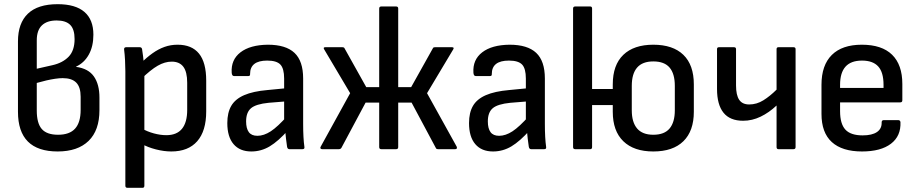

<svg xmlns="http://www.w3.org/2000/svg" viewBox="-20 -714 4393 919"><path d="M256 11Q161 11 113.5 -36.5Q66 -84 66 -179V-516Q66 -603 113.5 -648.5Q161 -694 256 -694Q341 -694 384 -657Q427 -620 427 -548Q427 -492 405 -452.5Q383 -413 344 -395V-394Q403 -386 429.5 -348Q456 -310 456 -247V-187Q456 -90 404 -39.5Q352 11 256 11ZM258 -69Q313 -69 339.5 -98.5Q366 -128 366 -188V-251Q366 -297 345 -318.5Q324 -340 280 -340Q264 -340 244 -337Q224 -334 202 -329Q180 -324 156 -317V-185Q156 -124 180 -96.5Q204 -69 258 -69ZM156 -385 231 -402Q280 -413 308.5 -442.5Q337 -472 337 -527Q337 -574 316 -595Q295 -616 251 -616Q205 -616 180.5 -592.5Q156 -569 156 -521Z M800 11Q765 11 726 1Q687 -9 659 -25L657 -100Q685 -84 716.5 -75.5Q748 -67 776 -67Q826 -67 851 -97.5Q876 -128 876 -188V-318Q876 -370 857.5 -394.5Q839 -419 802 -419Q769 -419 735 -399.5Q701 -380 656 -336L651 -409Q682 -439 710 -459Q738 -479 767.5 -489.5Q797 -500 830 -500Q898 -500 932.5 -457.5Q967 -415 967 -328V-181Q967 -87 924 -38Q881 11 800 11ZM590 185Q580 185 580 175V-373Q580 -398 578.5 -426Q577 -454 574 -477Q573 -488 584 -488H649Q658 -488 660 -479Q662 -466 665 -443.5Q668 -421 667 -408L671 -365V175Q671 185 662 185Z M1365 0Q1356 0 1354 -12Q1352 -24 1349 -49.5Q1346 -75 1345 -97L1340 -128V-338Q1340 -386 1322 -405Q1304 -424 1259 -424Q1177 -424 1177 -360Q1178 -350 1169 -350H1100Q1090 -350 1089 -366Q1085 -428 1131 -463.5Q1177 -499 1262 -500Q1348 -500 1389.5 -461Q1431 -422 1431 -338V-121Q1431 -87 1432.5 -59.5Q1434 -32 1437 -11Q1439 0 1428 0ZM1183 11Q1128 11 1098 -24Q1068 -59 1068 -125Q1068 -175 1087 -207.5Q1106 -240 1148.5 -258.5Q1191 -277 1260 -283L1353 -292V-229L1266 -222Q1205 -216 1181.5 -196Q1158 -176 1158 -133Q1158 -99 1171 -81.5Q1184 -64 1212 -64Q1243 -64 1276 -85.5Q1309 -107 1357 -161L1360 -92Q1312 -38 1271 -13.5Q1230 11 1183 11Z M1522 0Q1516 0 1514 -3.5Q1512 -7 1515 -12L1656 -268L1532 -477Q1525 -488 1537 -488H1618Q1627 -488 1629 -483L1733 -297H1795V-673Q1795 -683 1805 -683H1876Q1886 -683 1886 -673V-297H1948L2052 -483Q2054 -487 2057 -487.5Q2060 -488 2064 -488H2143Q2156 -488 2149 -477L2024 -268L2166 -12Q2168 -7 2166.5 -3.5Q2165 0 2159 0H2077Q2068 0 2066 -6L1950 -223H1886V-10Q1886 0 1876 0H1805Q1795 0 1795 -10V-223H1730L1614 -6Q1610 0 1602 0Z M2522 0Q2513 0 2511 -12Q2509 -24 2506 -49.5Q2503 -75 2502 -97L2497 -128V-338Q2497 -386 2479 -405Q2461 -424 2416 -424Q2334 -424 2334 -360Q2335 -350 2326 -350H2257Q2247 -350 2246 -366Q2242 -428 2288 -463.5Q2334 -499 2419 -500Q2505 -500 2546.5 -461Q2588 -422 2588 -338V-121Q2588 -87 2589.5 -59.5Q2591 -32 2594 -11Q2596 0 2585 0ZM2340 11Q2285 11 2255 -24Q2225 -59 2225 -125Q2225 -175 2244 -207.5Q2263 -240 2305.5 -258.5Q2348 -277 2417 -283L2510 -292V-229L2423 -222Q2362 -216 2338.5 -196Q2315 -176 2315 -133Q2315 -99 2328 -81.5Q2341 -64 2369 -64Q2400 -64 2433 -85.5Q2466 -107 2514 -161L2517 -92Q2469 -38 2428 -13.5Q2387 11 2340 11Z M2723 -401V-673Q2723 -683 2733 -683H2805Q2814 -683 2814 -673V-401ZM3107 11Q3014 11 2963.5 -38Q2913 -87 2913 -179V-310Q2913 -403 2963.5 -451.5Q3014 -500 3107 -500Q3201 -500 3251 -451.5Q3301 -403 3301 -310V-179Q3301 -87 3251 -38Q3201 11 3107 11ZM2733 0Q2723 0 2723 -10V-479Q2723 -488 2733 -488H2805Q2814 -488 2814 -479V-288H2944V-211H2814V-10Q2814 0 2805 0ZM3107 -69Q3160 -69 3185 -99Q3210 -129 3210 -186V-303Q3210 -361 3185 -390.5Q3160 -420 3107 -420Q3055 -420 3029.5 -390.5Q3004 -361 3004 -303V-186Q3004 -129 3029.5 -99Q3055 -69 3107 -69Z M3706 0Q3697 0 3697 -10V-209Q3661 -175 3620.5 -155.5Q3580 -136 3537 -136Q3474 -136 3443 -174.5Q3412 -213 3412 -288V-479Q3412 -488 3421 -488H3493Q3503 -488 3503 -479V-305Q3503 -259 3518 -236.5Q3533 -214 3566 -214Q3602 -214 3634 -234Q3666 -254 3697 -285V-479Q3697 -488 3706 -488H3778Q3788 -488 3788 -479V-10Q3788 0 3778 0Z M4106 11Q4011 11 3961.5 -34Q3912 -79 3912 -169V-308Q3912 -402 3961.5 -451Q4011 -500 4105 -500Q4201 -500 4250 -452Q4299 -404 4299 -312V-234Q4299 -224 4289 -224H4001V-182Q4001 -121 4026.5 -93.5Q4052 -66 4109 -66Q4154 -66 4177.5 -82Q4201 -98 4200 -128Q4200 -139 4210 -139H4280Q4288 -139 4290 -130Q4293 -63 4244.5 -26Q4196 11 4106 11ZM4001 -293H4209V-308Q4209 -368 4183.5 -396Q4158 -424 4106 -424Q4053 -424 4027 -395Q4001 -366 4001 -308Z"/></svg>

Font: Sofia Sans Semi Condensed Medium
Style: Regular
Weight: 500
Designer: Botio Nikoltchev, Ani Petrova
Foundry: lettersoup
Version: Version 4.100